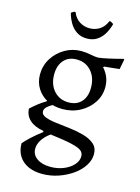

<svg xmlns="http://www.w3.org/2000/svg" viewBox="-133 -736 767 1052"><g transform="rotate(15 250.5 -210.0)"><path d="M213 242Q166 242 132 226Q98 210 79.5 180Q61 150 61 109Q75 92 101.5 67.5Q128 43 160 19V13Q108 4 80.5 -21Q53 -46 51 -85Q69 -102 90 -118.5Q111 -135 135 -149V-163L187 -146Q156 -130 142.5 -117.5Q129 -105 129 -92Q129 -72 153 -62.5Q177 -53 214.5 -48.5Q252 -44 294.5 -39Q337 -34 374.5 -23.5Q412 -13 436 7.5Q460 28 460 65Q460 98 439.5 130Q419 162 383.5 187Q348 212 304 227Q260 242 213 242ZM247 193Q286 193 320 179.5Q354 166 375 143Q396 120 396 94Q396 74 381 62Q366 50 324.5 40.5Q283 31 203 21Q173 42 157 67.5Q141 93 141 118Q141 152 170 172.5Q199 193 247 193ZM251 -174Q297 -174 323.5 -203Q350 -232 350 -283Q350 -341 318 -377Q286 -413 235 -413Q189 -413 162.5 -383Q136 -353 136 -302Q136 -245 168 -209.5Q200 -174 251 -174ZM228 -130Q179 -130 141.5 -149.5Q104 -169 82.5 -203.5Q61 -238 61 -282Q61 -332 86.5 -373Q112 -414 154.5 -439Q197 -464 247 -464Q275 -464 300.5 -458.5Q326 -453 345 -453Q365 -455 401.5 -463Q438 -471 483 -483L486 -479L475 -423Q453 -420 429 -418Q405 -416 389 -414L385 -409Q425 -365 425 -307Q425 -258 398.5 -218Q372 -178 327.5 -154Q283 -130 228 -130ZM257 -538Q223 -538 198.5 -554.5Q174 -571 159 -597.5Q144 -624 137 -652L153 -662H161Q174 -629 200 -612.5Q226 -596 257 -596Q289 -596 314.5 -612.5Q340 -629 353 -662H361L377 -652Q370 -624 355 -597.5Q340 -571 316 -554.5Q292 -538 257 -538Z"/></g></svg>

Font: Alegreya
Style: Regular
Weight: 400
Designer: Juan Pablo del Peral
Foundry: Huerta Tipografica
Version: Version 2.009